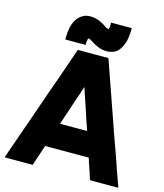

<svg xmlns="http://www.w3.org/2000/svg" viewBox="-133 -1018 961 1126"><g transform="rotate(15 347.5 -454.5)"><path d="M329.1 -775.4Q326.2 -777.3 323.2 -779.3Q321.3 -781.2 318.4 -782.2Q314.5 -785.2 310.5 -787.1Q305.7 -789.1 301.8 -790Q300.8 -790 299.8 -791Q298.8 -791 297.9 -791Q296.9 -791 296.9 -791Q296.9 -791 295.9 -790Q295.9 -790 295.9 -790Q295.9 -790 295.9 -790Q295.9 -790 295.9 -790Q295.9 -790 295.9 -789.1Q293.9 -786.1 293 -782.2Q292 -778.3 292 -774.4Q292 -768.6 291 -761.7Q291 -755.9 291 -750Q289.1 -750 286.1 -750Q284.2 -750 281.2 -750Q268.6 -750 256.8 -750Q244.1 -750 231.4 -750Q222.7 -750 214.8 -750Q206.1 -750 198.2 -750Q190.4 -750 182.6 -750Q174.8 -750 167 -750Q167 -752.9 167 -754.9Q167 -757.8 167 -759.8Q168 -776.4 168.9 -792Q170.9 -807.6 173.8 -823.2Q175.8 -834 179.7 -844.7Q183.6 -855.5 188.5 -865.2Q197.3 -881.8 210 -893.6Q222.7 -905.3 240.2 -913.1Q248 -916 255.9 -917Q264.6 -918.9 273.4 -918.9Q274.4 -918.9 275.4 -918.9Q290 -918.9 304.7 -916Q320.3 -912.1 335 -906.2Q339.8 -903.3 343.8 -901.4Q347.7 -899.4 352.5 -897.5Q355.5 -895.5 358.4 -893.6Q361.3 -891.6 365.2 -889.6Q365.2 -889.6 365.2 -889.6Q365.2 -889.6 365.2 -889.6Q371.1 -884.8 377.9 -880.9Q384.8 -877 392.6 -875Q393.6 -875 394.5 -874Q395.5 -874 396.5 -874Q396.5 -874 396.5 -874Q396.5 -874 396.5 -874Q396.5 -874 397.5 -874Q397.5 -874 397.5 -875Q397.5 -875 397.5 -875Q396.5 -875 396.5 -875Q396.5 -875 397.5 -875Q397.5 -875 397.5 -875Q398.4 -877.9 399.4 -881.8Q400.4 -884.8 400.4 -887.7Q401.4 -894.5 401.4 -901.4Q401.4 -908.2 401.4 -915Q404.3 -915 406.2 -915Q409.2 -915 411.1 -915Q423.8 -915 436.5 -915Q449.2 -915 461.9 -915Q470.7 -915 478.5 -915Q487.3 -915 495.1 -915Q502.9 -915 510.7 -915Q518.6 -915 526.4 -915Q526.4 -912.1 526.4 -910.2Q526.4 -907.2 526.4 -905.3Q526.4 -886.7 524.4 -869.1Q522.5 -850.6 518.6 -833Q514.6 -820.3 508.8 -807.6Q503.9 -795.9 496.1 -784.2Q494.1 -782.2 485.4 -771.5Q475.6 -759.8 460 -753.9Q450.2 -750 439.5 -748Q428.7 -746.1 418 -746.1Q406.2 -746.1 394.5 -748Q382.8 -751 372.1 -753.9Q360.4 -758.8 349.6 -763.7Q338.9 -769.5 329.1 -775.4Q329.1 -775.4 329.1 -775.4Q329.1 -775.4 329.1 -775.4ZM214.8 -116.2Q210.9 -103.5 206.1 -90.8Q202.1 -78.1 198.2 -65.4Q194.3 -55.7 191.4 -45.9Q188.5 -36.1 184.6 -26.4Q181.6 -17.6 178.7 -7.8Q175.8 1 172.9 9.8Q170.9 9.8 168.9 9.8Q167 9.8 165 9.8Q148.4 9.8 131.8 9.8Q114.3 9.8 97.7 9.8Q85.9 9.8 74.2 9.8Q62.5 9.8 50.8 9.8Q39.1 9.8 27.3 9.8Q15.6 9.8 3.9 9.8Q3.9 9.8 2.9 7.8Q3.9 3.9 6.8 -2.9Q35.2 -83 62.5 -162.1Q90.8 -242.2 118.2 -321.3Q137.7 -376 156.2 -430.7Q175.8 -485.4 195.3 -540Q210 -582 224.6 -625Q239.3 -668 253.9 -710Q255.9 -710 257.8 -710Q259.8 -710 261.7 -710Q281.2 -710 300.8 -710Q319.3 -710 338.9 -710Q352.5 -710 366.2 -710Q378.9 -710 392.6 -710Q404.3 -710 416 -710Q427.7 -710 439.5 -710Q440.4 -708 440.4 -707Q441.4 -705.1 442.4 -703.1Q469.7 -624 498 -543.9Q525.4 -464.8 553.7 -384.8Q573.2 -330.1 591.8 -275.4Q611.3 -221.7 630.9 -167Q645.5 -123 661.1 -79.1Q676.8 -35.2 692.4 7.8Q691.4 8.8 690.4 9.8Q686.5 9.8 678.7 9.8Q661.1 9.8 644.5 9.8Q627 9.8 610.4 9.8Q598.6 9.8 586.9 9.8Q575.2 9.8 563.5 9.8Q552.7 9.8 542 9.8Q532.2 9.8 521.5 9.8Q520.5 7.8 520.5 6.8Q519.5 4.9 518.6 2.9Q517.6 -1 515.6 -5.9Q514.6 -10.7 512.7 -14.6Q509.8 -24.4 506.8 -34.2Q502.9 -43.9 500 -53.7Q497.1 -63.5 493.2 -74.2Q490.2 -84 486.3 -93.8Q485.4 -98.6 483.4 -104.5Q481.4 -110.4 479.5 -116.2Q449.2 -116.2 418.9 -116.2Q389.6 -116.2 359.4 -116.2Q337.9 -116.2 316.4 -116.2Q293.9 -116.2 272.5 -116.2Q265.6 -116.2 257.8 -116.2Q251 -116.2 243.2 -116.2Q236.3 -116.2 229.5 -116.2Q221.7 -116.2 214.8 -116.2ZM429.7 -264.6Q424.8 -278.3 420.9 -292Q416 -304.7 411.1 -318.4Q404.3 -340.8 396.5 -363.3Q388.7 -385.7 381.8 -408.2Q373 -433.6 364.3 -459Q356.4 -484.4 347.7 -509.8Q344.7 -500 340.8 -490.2Q337.9 -480.5 335 -470.7Q327.1 -449.2 319.3 -426.8Q312.5 -404.3 304.7 -381.8Q294.9 -352.5 285.2 -323.2Q275.4 -293.9 265.6 -264.6Q273.4 -264.6 281.2 -264.6Q288.1 -264.6 295.9 -264.6Q311.5 -264.6 326.2 -264.6Q340.8 -264.6 356.4 -264.6Q371.1 -264.6 385.7 -264.6Q401.4 -264.6 416 -264.6Q418.9 -264.6 422.9 -264.6Q426.8 -264.6 429.7 -264.6Z"/></g></svg>

Font: LeFont
Style: Bold
Weight: 800
Designer: Leryon MEDIA
Version: Version 1.0